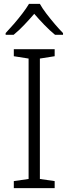

<svg xmlns="http://www.w3.org/2000/svg" viewBox="-20 -967 351 987"><path d="M261 0H51V-36L127 -47V-666L51 -678V-714H261V-678L185 -666V-47L261 -36ZM185 -947Q197 -925 218 -897.5Q239 -870 262 -843Q285 -816 304 -797V-788H263Q236 -810 208 -839Q180 -868 156 -896Q132 -868 104.5 -839Q77 -810 50 -788H9V-797Q28 -817 51 -843.5Q74 -870 95 -897.5Q116 -925 129 -947Z"/></svg>

Font: Noto Sans Canadian Aboriginal Light
Style: Regular
Weight: 300
Designer: Monotype Design Team, Typotheque's Kevin King
Foundry: Monotype Imaging Inc.
Version: Version 2.004; ttfautohint (v1.8.4.7-5d5b)